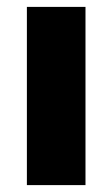

<svg xmlns="http://www.w3.org/2000/svg" viewBox="-20 -537 322 557"><path d="M228 -517H58V0H228Z"/></svg>

Font: United Sans ExtraBold
Style: Regular
Weight: 800
Designer: Pablo Impallari, Rodrigo Fuenzalida (Modified by Dan O. Williams)
Version: Version 1.000;PS 001.000;hotconv 1.0.88;makeotf.lib2.5.64775